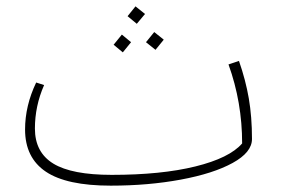

<svg xmlns="http://www.w3.org/2000/svg" viewBox="-20 -573 884 605"><path d="M774 -135Q774 -93 713 -59.5Q652 -26 549.5 -7Q447 12 329 12Q190 12 124.5 -32Q59 -76 59 -165Q59 -240 94 -313L119 -305Q90 -239 90 -168Q90 -93 148 -57.5Q206 -22 332 -22Q488 -22 595.5 -48.5Q703 -75 743 -121Q743 -251 700 -370L733 -381Q754 -321 764 -263Q774 -205 774 -135ZM437 -529 411 -498 382 -522 407 -553ZM496 -448 470 -416 440 -440 466 -472ZM393 -440 367 -408 338 -432 364 -464Z"/></svg>

Font: FiraGO UltraLight
Style: Italic
Weight: 200
Italic angle: -8°
Designer: bBox Type GmbH
Foundry: bBox Type GmbH
Version: Version 1.001